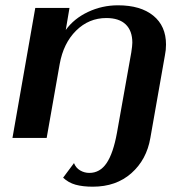

<svg xmlns="http://www.w3.org/2000/svg" viewBox="-20 -520 688 724"><path d="M113 -490H242L228 -407Q259 -450 312 -475Q365 -500 425 -500Q510 -500 558 -461Q606 -422 606 -352Q606 -331 602 -312L547 0Q533 82 475.5 133Q418 184 330 184Q292 184 265 176.5Q238 169 218 150L259 95Q266 113 282 122.5Q298 132 317 132Q357 132 382 95Q407 58 421 -19L475 -322Q479 -348 479 -359Q479 -404 454 -428Q429 -452 381 -452Q315 -452 267 -404.5Q219 -357 205 -278L156 0H27Z"/></svg>

Font: Fahkwang SemiBold
Style: Italic
Weight: 600
Italic angle: -10°
Version: Version 1.000; ttfautohint (v1.6)